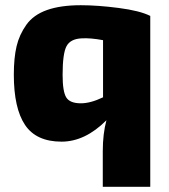

<svg xmlns="http://www.w3.org/2000/svg" viewBox="-20 -531 646 736"><path d="M556 185H374V48Q374 -18 388 -70Q306 12 216 12Q119 12 76 -52Q33 -116 33 -245Q33 -309 43.5 -353.5Q54 -398 81 -436Q108 -474 160 -492.5Q212 -511 290 -511Q354 -511 435 -500.5Q516 -490 556 -470ZM375 -158V-377Q327 -386 293 -384Q250 -382 235 -354Q220 -326 220 -244Q220 -180 234 -157.5Q248 -135 290 -135Q327 -135 375 -158Z"/></svg>

Font: Ezarion Extra Bold
Style: Regular
Weight: 800
Designer: Natanael Gama
Version: Version 1.001;PS 001.001;hotconv 1.0.70;makeotf.lib2.5.58329